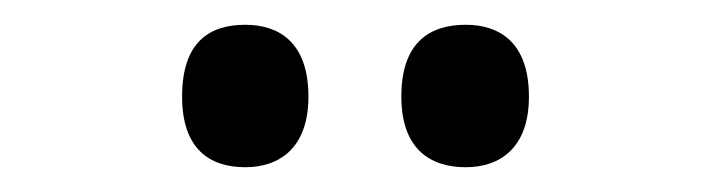

<svg xmlns="http://www.w3.org/2000/svg" viewBox="-20 -767 574 155"><path d="M356 -632C383 -632 407 -647 407 -689C407 -733 383 -747 356 -747C327 -747 304 -733 304 -689C304 -647 327 -632 356 -632ZM178 -632C205 -632 229 -647 229 -689C229 -733 205 -747 178 -747C149 -747 127 -733 127 -689C127 -647 149 -632 178 -632Z"/></svg>

Font: Noto Serif SemiCondensed Medium
Style: Regular
Weight: 500
Width: 4
Designer: Monotype Design Team
Foundry: Monotype Imaging Inc.
Version: Version 2.014